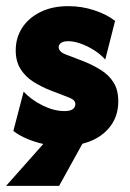

<svg xmlns="http://www.w3.org/2000/svg" viewBox="-24 -461 423 624"><path d="M-4.2 143.1 116.7 6.9Q88.9 0.7 63.5 -10.1Q38.2 -20.8 19.4 -35.4L52.8 -163.2Q77.1 -136.8 114.2 -118.4Q151.4 -100 185.4 -100Q204.2 -100 212.5 -106.2Q220.8 -112.5 220.8 -122.2Q220.8 -131.9 213.2 -137.2Q205.6 -142.4 195.8 -145.8L139.6 -167.4Q109.7 -179.2 84 -195.5Q58.3 -211.8 42.7 -236.8Q27.1 -261.8 27.1 -297.2Q27.1 -338.2 47.9 -370.5Q68.8 -402.8 107.3 -421.9Q145.8 -441 197.9 -441Q242.4 -441 283 -427.4Q323.6 -413.9 350 -393.1L318.1 -267.4Q302.8 -284.7 281.2 -298.3Q259.7 -311.8 237.8 -319.4Q216 -327.1 197.9 -327.1Q181.9 -327.1 174.3 -321.5Q166.7 -316 166.7 -307.6Q166.7 -301.4 171.9 -295.1Q177.1 -288.9 189.6 -284L242.4 -263.9Q276.4 -250.7 303.1 -234Q329.9 -217.4 345.1 -193.1Q360.4 -168.8 360.4 -131.2Q360.4 -79.9 329.2 -43.8Q297.9 -7.6 243.8 6.2L168.1 143.1Z"/></svg>

Font: Afacad Flux ExtraBold
Style: Regular
Weight: 800
Designer: Kristian Moeller
Foundry: Dicotype
Version: Version 1.100